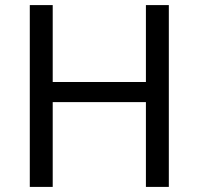

<svg xmlns="http://www.w3.org/2000/svg" viewBox="-20 -734 781 754"><path d="M643 0H553V-333H187V0H97V-714H187V-412H553V-714H643Z"/></svg>

Font: Noto Sans Siddham
Style: Regular
Weight: 400
Designer: Monotype Design Team
Foundry: Monotype Imaging Inc.
Version: Version 2.004; ttfautohint (v1.8.4.7-5d5b)